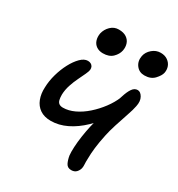

<svg xmlns="http://www.w3.org/2000/svg" viewBox="-175 -837 895 965"><g transform="rotate(30 272.5 -355.0)"><path d="M168 -150Q130 -150 105 -167Q80 -184 68.5 -214Q57 -244 59 -281Q60 -319 71 -358Q82 -397 99.5 -430Q117 -463 138 -484Q159 -505 180 -505Q190 -505 197.5 -501Q205 -497 209 -489.5Q213 -482 212 -471Q211 -462 202.5 -443.5Q194 -425 182 -400.5Q170 -376 161 -348.5Q152 -321 151 -293Q151 -275 154 -262.5Q157 -250 165.5 -244Q174 -238 188 -238Q220 -238 254 -254Q288 -270 319.5 -298Q351 -326 376 -359.5Q401 -393 415 -427L423 -324Q388 -274 346.5 -234Q305 -194 259.5 -172Q214 -150 168 -150ZM381 13Q359 13 350 -4.5Q341 -22 337 -47Q335 -66 336.5 -95.5Q338 -125 343 -159Q348 -193 355 -224Q360 -247 368 -276.5Q376 -306 385 -336Q394 -366 403 -392.5Q412 -419 417 -435Q427 -467 439.5 -485Q452 -503 470 -503Q487 -503 499 -482Q511 -461 504 -429Q500 -407 487 -369.5Q474 -332 461.5 -292.5Q449 -253 443 -224Q433 -177 429 -142Q425 -107 425 -80Q424 -60 425 -47Q426 -34 424 -24Q421 -10 410.5 1.5Q400 13 381 13ZM461 -583Q431 -583 413.5 -606Q396 -629 402 -661Q407 -686 428.5 -704.5Q450 -723 477 -723Q501 -723 517.5 -711.5Q534 -700 540.5 -682.5Q547 -665 543 -645Q539 -627 518.5 -605Q498 -583 461 -583ZM225 -575Q203 -575 187.5 -585.5Q172 -596 166 -614.5Q160 -633 164 -655Q170 -681 189.5 -700Q209 -719 236 -719Q264 -719 281 -707.5Q298 -696 304 -677.5Q310 -659 306 -638Q301 -614 281 -594.5Q261 -575 225 -575Z"/></g></svg>

Font: Shantell Sans
Style: Italic
Weight: 400
Italic angle: -11°
Designer: Stephen Nixon, Anya Danilova, Shantell Martin
Foundry: Arrow Type
Version: Version 1.011;[c5ecc13dd]